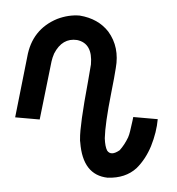

<svg xmlns="http://www.w3.org/2000/svg" viewBox="-37 -356 358 389"><g transform="rotate(5 142.0 -161.0)"><path d="M110.4 -322.3Q148.4 -319.3 170.9 -294.9Q196.3 -265.6 192.4 -222.7Q191.4 -206.1 187.5 -170.9Q180.7 -108.4 182.6 -79.1Q184.6 -62.5 189.5 -54.7Q198.2 -43.9 214.8 -57.6Q223.6 -69.3 229.5 -85Q231.4 -90.8 232.4 -97.7Q233.4 -104.5 233.9 -108.4Q234.4 -112.3 235.4 -119.1L236.3 -127H286.1Q286.1 -100.6 277.3 -71.3Q268.6 -43.9 252 -24.4Q231.4 -2 195.3 0Q144.5 -1 133.8 -66.4Q132.8 -70.3 132.8 -73.2Q129.9 -99.6 138.7 -190.4Q140.6 -210.9 141.6 -225.6Q141.6 -268.6 109.4 -272.5Q79.1 -274.4 65.4 -241.2Q62.5 -232.4 61.5 -224.6L47.9 -105.5H-2L11.7 -229.5Q16.6 -286.1 65.4 -311.5Q87.9 -322.3 110.4 -322.3Z"/></g></svg>

Font: Bratas-flat
Style: flat
Weight: 400
Designer: MUHAMMAD YONI
Version: Version 001.000